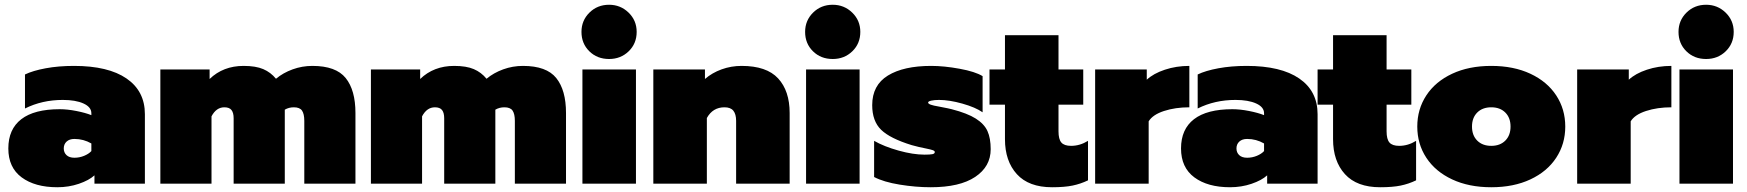

<svg xmlns="http://www.w3.org/2000/svg" viewBox="-20 -772 7342 807"><path d="M15 -148Q15 -229 69.5 -271Q124 -313 231 -313Q263 -313 301 -305.5Q339 -298 364 -288V-296Q364 -322 331 -337Q298 -352 244 -352Q157 -352 85 -316V-459Q118 -475 172 -485Q226 -495 291 -495Q435 -495 512 -442Q589 -389 589 -292V0H377V-35Q354 -14 311.5 0.5Q269 15 221 15Q127 15 71 -26.5Q15 -68 15 -148ZM364 -137V-169Q331 -188 293 -188Q272 -188 260 -177Q248 -166 248 -148Q248 -131 259.5 -120Q271 -109 293 -109Q314 -109 333.5 -117Q353 -125 364 -137Z M654 -480H861V-440Q918 -495 1004 -495Q1055 -495 1086.5 -481.5Q1118 -468 1140 -441Q1170 -466 1210 -480.5Q1250 -495 1293 -495Q1392 -495 1433 -444Q1474 -393 1474 -297V0H1259V-264Q1259 -293 1249.5 -307Q1240 -321 1215 -321Q1194 -321 1177 -311V0H962V-275Q962 -298 953 -309.5Q944 -321 923 -321Q889 -321 869 -283V0H654Z M1539 -480H1746V-440Q1803 -495 1889 -495Q1940 -495 1971.5 -481.5Q2003 -468 2025 -441Q2055 -466 2095 -480.5Q2135 -495 2178 -495Q2277 -495 2318 -444Q2359 -393 2359 -297V0H2144V-264Q2144 -293 2134.5 -307Q2125 -321 2100 -321Q2079 -321 2062 -311V0H1847V-275Q1847 -298 1838 -309.5Q1829 -321 1808 -321Q1774 -321 1754 -283V0H1539Z M2424 -638Q2424 -686 2457.5 -719Q2491 -752 2540 -752Q2588 -752 2622 -719Q2656 -686 2656 -638Q2656 -589 2622.5 -556.5Q2589 -524 2540 -524Q2490 -524 2457 -556.5Q2424 -589 2424 -638ZM2428 -480H2653V0H2428Z M2726 -480H2943V-440Q2973 -466 3013 -480.5Q3053 -495 3097 -495Q3202 -495 3250.5 -442.5Q3299 -390 3299 -297V0H3074V-264Q3074 -292 3062.5 -306.5Q3051 -321 3025 -321Q2976 -321 2951 -276V0H2726Z M3364 -638Q3364 -686 3397.5 -719Q3431 -752 3480 -752Q3528 -752 3562 -719Q3596 -686 3596 -638Q3596 -589 3562.5 -556.5Q3529 -524 3480 -524Q3430 -524 3397 -556.5Q3364 -589 3364 -638ZM3368 -480H3593V0H3368Z M3654 -28V-180Q3696 -156 3757 -139Q3818 -122 3866 -122Q3889 -122 3899 -124Q3909 -126 3909 -133Q3909 -138 3900 -141Q3891 -144 3876 -147Q3840 -154 3812 -162Q3721 -190 3683.5 -226.5Q3646 -263 3646 -330Q3646 -414 3712 -454.5Q3778 -495 3894 -495Q3948 -495 4013.5 -483Q4079 -471 4110 -452V-300Q4080 -321 4025 -336.5Q3970 -352 3927 -352Q3907 -352 3894 -349Q3881 -346 3881 -341Q3881 -336 3892 -332Q3903 -328 3927 -324Q3974 -315 3980 -313Q4046 -296 4081.5 -273.5Q4117 -251 4130.5 -221Q4144 -191 4144 -145Q4144 -72 4079 -28.5Q4014 15 3892 15Q3829 15 3761.5 4Q3694 -7 3654 -28Z M4204 -187V-332H4139V-480H4204V-624H4429V-480H4533V-332H4429V-220Q4429 -187 4441 -173Q4453 -159 4482 -159Q4519 -159 4553 -180V-14Q4522 1 4488 8Q4454 15 4402 15Q4304 15 4254 -40Q4204 -95 4204 -187Z M4583 -480H4800V-437Q4828 -463 4876 -479Q4924 -495 4979 -495V-321Q4920 -321 4872.5 -305.5Q4825 -290 4808 -262V0H4583Z M4944 -148Q4944 -229 4998.5 -271Q5053 -313 5160 -313Q5192 -313 5230 -305.5Q5268 -298 5293 -288V-296Q5293 -322 5260 -337Q5227 -352 5173 -352Q5086 -352 5014 -316V-459Q5047 -475 5101 -485Q5155 -495 5220 -495Q5364 -495 5441 -442Q5518 -389 5518 -292V0H5306V-35Q5283 -14 5240.5 0.5Q5198 15 5150 15Q5056 15 5000 -26.5Q4944 -68 4944 -148ZM5293 -137V-169Q5260 -188 5222 -188Q5201 -188 5189 -177Q5177 -166 5177 -148Q5177 -131 5188.5 -120Q5200 -109 5222 -109Q5243 -109 5262.5 -117Q5282 -125 5293 -137Z M5583 -187V-332H5518V-480H5583V-624H5808V-480H5912V-332H5808V-220Q5808 -187 5820 -173Q5832 -159 5861 -159Q5898 -159 5932 -180V-14Q5901 1 5867 8Q5833 15 5781 15Q5683 15 5633 -40Q5583 -95 5583 -187Z M5937 -240Q5937 -313 5975 -371Q6013 -429 6083.5 -462Q6154 -495 6248 -495Q6342 -495 6412.5 -462Q6483 -429 6521 -371Q6559 -313 6559 -240Q6559 -167 6521 -109Q6483 -51 6412.5 -18Q6342 15 6248 15Q6154 15 6083.5 -18Q6013 -51 5975 -109Q5937 -167 5937 -240ZM6329 -240Q6329 -277 6307 -299Q6285 -321 6248 -321Q6211 -321 6189 -299Q6167 -277 6167 -240Q6167 -203 6189 -181Q6211 -159 6248 -159Q6285 -159 6307 -181Q6329 -203 6329 -240Z M6609 -480H6826V-437Q6854 -463 6902 -479Q6950 -495 7005 -495V-321Q6946 -321 6898.5 -305.5Q6851 -290 6834 -262V0H6609Z M7035 -638Q7035 -686 7068.5 -719Q7102 -752 7151 -752Q7199 -752 7233 -719Q7267 -686 7267 -638Q7267 -589 7233.5 -556.5Q7200 -524 7151 -524Q7101 -524 7068 -556.5Q7035 -589 7035 -638ZM7039 -480H7264V0H7039Z"/></svg>

Font: Prompt Black
Style: Regular
Weight: 900
Designer: Katatrad Team
Foundry: CadsonDemak
Version: Version 1.001